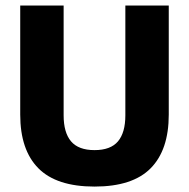

<svg xmlns="http://www.w3.org/2000/svg" viewBox="-20 -659 683 694"><path d="M321.7 15.4Q184.3 15.4 118.7 -50.8Q53.1 -117 53.1 -244.8V-639H210V-242.2Q210 -179.8 236.8 -148.1Q263.7 -116.4 321.7 -116.4Q379.8 -116.4 406.5 -148.1Q433.1 -179.8 433.1 -242.2V-639H590V-244.8Q590 -117 524.6 -50.8Q459.3 15.4 321.7 15.4Z"/></svg>

Font: Anek Gujarati Medium
Style: Regular
Weight: 500
Designer: Mrunmayee Ghaisas (Gujarati), Yesha Goshar (Latin)
Foundry: Ek Type
Version: Version 1.003